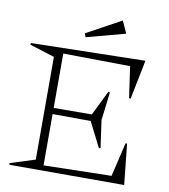

<svg xmlns="http://www.w3.org/2000/svg" viewBox="-86 -858 821 932"><g transform="rotate(10 324.0 -392.5)"><path d="M22 -7.8 145 -46.9V-553.2L22 -591.8L23.9 -600.1L585.9 -611.8L546.9 -418L539.1 -419.9L517.1 -573.2L187 -577.1V-309.1L375 -310.1L435.1 -433.1L442.9 -430.2L425.8 -292L444.8 -157.2L437 -154.8L375 -277.8L187 -278.8V-25.9L521 -33.2L560.1 -199.2L567.9 -201.2L588.9 0H23.9ZM272.9 -691.9 443.8 -785.2 471.2 -725.1 279.8 -673.8Z"/></g></svg>

Font: Halibut Thin
Style: Regular
Weight: 250
Designer: Matteo Maggi
Foundry: Collletttivo
Version: Version 3.080 | FøM Fix